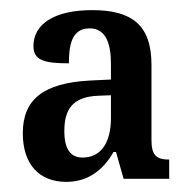

<svg xmlns="http://www.w3.org/2000/svg" viewBox="-20 -739 373 379"><path d="M111 -380C155 -380 185 -405 204 -439H209L224 -386H314V-424C288 -424 279 -433 279 -463V-611C279 -690 240 -719 162 -719C88 -719 46 -692 46 -648C46 -620 67 -614 116 -614C116 -649 121 -683 157 -683C189 -683 199 -653 199 -613V-582L157 -580C66 -575 25 -543 25 -476C25 -415 57 -380 111 -380ZM143 -428C122 -428 107 -441 107 -480C107 -523 123 -548 174 -550L199 -551V-506C199 -457 179 -428 143 -428Z"/></svg>

Font: Noto Serif Hebrew ExtraCondensed SemiBold
Style: Regular
Weight: 600
Width: 2
Designer: Monotype Design Team
Foundry: Monotype Imaging Inc.
Version: Version 2.004